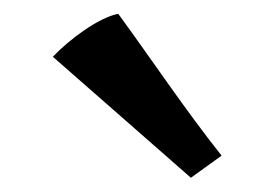

<svg xmlns="http://www.w3.org/2000/svg" viewBox="-20 -823 393 275"><path d="M253.4 -568.4 297.4 -600.1C246.1 -664.6 199.2 -734.9 149.4 -803.2C122.1 -798.3 79.1 -766.6 55.7 -741.7Z"/></svg>

Font: Donegal One
Style: Regular
Weight: 400
Designer: Gary Lonergan
Foundry: Sorkin Type Co.
Version: Version 1.004